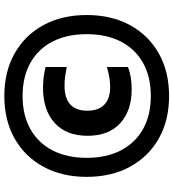

<svg xmlns="http://www.w3.org/2000/svg" viewBox="23 -814 802 888"><g transform="rotate(-90 424.0 -370.0)"><path d="M424 11Q311.5 11 227.5 -36.5Q143.5 -84 96.8 -169.8Q50 -255.5 50 -370Q50 -484.5 96.8 -570.2Q143.5 -656 227.5 -703.5Q311.5 -751 424 -751Q536.5 -751 620.8 -703.5Q705 -656 751.8 -570.2Q798.5 -484.5 798.5 -370Q798.5 -255.5 751.8 -169.8Q705 -84 620.8 -36.5Q536.5 11 424 11ZM424 -73.5Q513.5 -73.5 577.8 -109.8Q642 -146 676 -212.5Q710 -279 710 -370Q710 -461 676 -527.5Q642 -594 577.8 -630.2Q513.5 -666.5 424 -666.5Q334.5 -666.5 270.5 -630.2Q206.5 -594 172.2 -527.5Q138 -461 138 -370Q138 -279 172.2 -212.5Q206.5 -146 270.5 -109.8Q334.5 -73.5 424 -73.5ZM454 -162Q356.5 -162 298.2 -215Q240 -268 240 -366.5Q240 -464 299.2 -518Q358.5 -572 462 -572Q514 -572 558 -560V-462.5Q535 -467 514.8 -469.8Q494.5 -472.5 472 -472.5Q356 -472.5 356 -367Q356 -314.5 384.5 -288Q413 -261.5 464.5 -261.5Q485.5 -261.5 506.8 -264.8Q528 -268 558 -276.5V-179Q515 -162 454 -162Z"/></g></svg>

Font: Encode Sans Expanded Expanded
Style: Bold
Weight: 700
Width: 7
Designer: Multiple Designers
Foundry: Impallari Type
Version: Version 3.000; ttfautohint (v1.8.3) -l 8 -r 50 -G 200 -x 14 